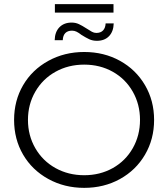

<svg xmlns="http://www.w3.org/2000/svg" viewBox="-20 -901 811 927"><path d="M386.5 6Q291 6 213 -37Q135 -80 91.5 -154.5Q48 -229 48 -322Q48 -415 91.5 -489.5Q135 -564 213 -607Q291 -650 386.5 -650Q482 -650 559 -607.5Q636 -565 680 -490Q724 -415 724 -322Q724 -229 680 -154Q636 -79 559 -36.5Q482 6 386.5 6ZM386.5 -55Q463 -55 524.5 -89.5Q586 -124 621 -185.5Q656 -247 656 -322Q656 -397 621 -458.5Q586 -520 524.5 -554.5Q463 -589 386.5 -589Q310 -589 248 -554.5Q186 -520 150.5 -458.5Q115 -397 115 -322Q115 -247 150.5 -185.5Q186 -124 248 -89.5Q310 -55 386.5 -55ZM374 -732Q360 -743 349.5 -748Q339 -753 328 -753Q307 -753 295.5 -741.5Q284 -730 283 -707H244Q245 -747 267 -769.5Q289 -792 326 -792Q345 -792 361 -784.5Q377 -777 397 -764Q414 -753 424 -747.5Q434 -742 445 -742Q466 -742 477.5 -754Q489 -766 490 -788H529Q528 -749 506.5 -726.5Q485 -704 448 -704Q427 -704 411 -711.5Q395 -719 374 -732ZM245 -881H528V-840H245Z"/></svg>

Font: Montserrat Ace
Style: Regular
Weight: 400
Designer: Julieta Ulanovsky
Foundry: Julieta Ulanovsky
Version: Version 1